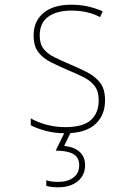

<svg xmlns="http://www.w3.org/2000/svg" viewBox="-20 -557 570 817"><path d="M258 10Q212 10 173.5 -0.5Q135 -11 111 -24V-53Q144 -35 181 -25.5Q218 -16 258 -16Q333 -16 366.5 -46Q400 -76 400 -130Q400 -169 382.5 -191.5Q365 -214 335 -229Q305 -244 268 -259Q229 -276 196 -292.5Q163 -309 143 -335Q123 -361 123 -407Q123 -466 164.5 -501.5Q206 -537 284 -537Q323 -537 356.5 -529Q390 -521 417 -509L406 -484Q354 -512 284 -512Q222 -512 185.5 -486Q149 -460 149 -406Q149 -370 165.5 -349Q182 -328 210.5 -314Q239 -300 276 -284Q317 -267 351 -249.5Q385 -232 406 -205Q427 -178 427 -130Q427 -66 385 -28Q343 10 258 10ZM227 240Q199 240 177 234V210Q189 214 202 215.5Q215 217 226 217Q268 217 292.5 198.5Q317 180 317 146Q317 113 292 98.5Q267 84 217 84L258 0H284L253 64Q295 68 318.5 89Q342 110 342 146Q342 189 310.5 214.5Q279 240 227 240Z"/></svg>

Font: Noto Sans Mono Condensed Thin
Style: Regular
Weight: 100
Width: 3
Designer: Monotype Design Team
Foundry: Monotype Imaging Inc.
Version: Version 2.014; ttfautohint (v1.8.4.7-5d5b)